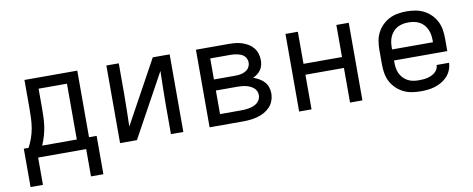

<svg xmlns="http://www.w3.org/2000/svg" viewBox="-62 -806 3124 1267"><g transform="rotate(-10 1500.0 -172.5)"><path d="M56 183V-74H88Q103 -102 114 -133Q125 -164 130.5 -196Q136 -228 137.5 -260.5Q139 -293 139 -325V-520H493V-74H544V183H461V0H139V183ZM179 -73H411V-447H221V-325Q221 -293 220 -260.5Q219 -228 214.5 -196.5Q210 -165 201 -134Q192 -103 179 -73Z M688 0V-520H771V-312Q771 -258 769.5 -204.5Q768 -151 767 -97L999 -520H1112V0H1029V-208Q1029 -262 1030.5 -315.5Q1032 -369 1033 -423L801 0Z M1288 0V-520H1511Q1533 -520 1555 -517.5Q1577 -515 1598 -508Q1619 -501 1638 -489.5Q1657 -478 1671 -460.5Q1685 -443 1691.5 -421.5Q1698 -400 1698 -378Q1698 -361 1694 -344.5Q1690 -328 1680.5 -314Q1671 -300 1657 -289.5Q1643 -279 1628 -272Q1648 -265 1666.5 -254.5Q1685 -244 1699.5 -228.5Q1714 -213 1721 -192.5Q1728 -172 1728 -151Q1728 -126 1719.5 -102Q1711 -78 1694 -60Q1677 -42 1655 -30Q1633 -18 1609 -11.5Q1585 -5 1560.5 -2.5Q1536 0 1511 0ZM1371 -306H1511Q1523 -306 1534.5 -307Q1546 -308 1557.5 -311Q1569 -314 1580 -319.5Q1591 -325 1599 -333.5Q1607 -342 1611.5 -353.5Q1616 -365 1616 -377Q1616 -388 1611.5 -399.5Q1607 -411 1599 -419.5Q1591 -428 1580 -433Q1569 -438 1557.5 -441Q1546 -444 1534.5 -445.5Q1523 -447 1511 -447H1371ZM1371 -74H1511Q1525 -74 1539.5 -75Q1554 -76 1568.5 -79Q1583 -82 1596.5 -87.5Q1610 -93 1621 -102Q1632 -111 1638.5 -124.5Q1645 -138 1645 -152Q1645 -167 1639 -180.5Q1633 -194 1621.5 -203Q1610 -212 1596.5 -218Q1583 -224 1568.5 -227Q1554 -230 1539.5 -231Q1525 -232 1511 -232H1371Z M1888 0V-520H1971V-305H2229V-520H2312V0H2229V-232H1971V0Z M2700 8Q2671 8 2641.5 3Q2612 -2 2586 -15Q2560 -28 2538.5 -49Q2517 -70 2503.5 -96Q2490 -122 2485 -151.5Q2480 -181 2480 -210V-310Q2480 -339 2485 -368.5Q2490 -398 2503.5 -424Q2517 -450 2538.5 -471Q2560 -492 2586 -505Q2612 -518 2641.5 -523Q2671 -528 2700 -528Q2729 -528 2758.5 -523Q2788 -518 2814 -505Q2840 -492 2861.5 -471Q2883 -450 2896.5 -424Q2910 -398 2915 -368.5Q2920 -339 2920 -310V-223H2563V-210Q2563 -191 2566 -172Q2569 -153 2577 -136Q2585 -119 2598 -105Q2611 -91 2627.5 -82Q2644 -73 2662.5 -69.5Q2681 -66 2700 -66Q2715 -66 2729.5 -67Q2744 -68 2758 -71Q2772 -74 2785 -80Q2798 -86 2809.5 -95Q2821 -104 2828 -117.5Q2835 -131 2835 -145H2918Q2917 -120 2907.5 -96.5Q2898 -73 2881.5 -55Q2865 -37 2843.5 -24.5Q2822 -12 2798.5 -4.5Q2775 3 2750 5.5Q2725 8 2700 8ZM2563 -297H2837V-310Q2837 -329 2834 -347.5Q2831 -366 2823 -383.5Q2815 -401 2802.5 -415Q2790 -429 2773 -438Q2756 -447 2737.5 -450.5Q2719 -454 2700 -454Q2681 -454 2662.5 -450.5Q2644 -447 2627 -438Q2610 -429 2597.5 -415Q2585 -401 2577 -383.5Q2569 -366 2566 -347.5Q2563 -329 2563 -310Z"/></g></svg>

Font: R Plex Mono
Style: Regular
Weight: 400
Monospace: yes
Designer: Belleve Invis
Foundry: Belleve Invis
Version: Version 31.8.0